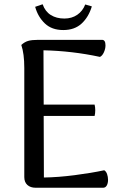

<svg xmlns="http://www.w3.org/2000/svg" viewBox="-20 -881 580 901"><path d="M487 -37Q487 -21 481 -10.5Q475 0 464 0H147Q123 0 108.5 -13Q94 -26 94 -50V-562Q94 -629 80 -670Q95 -684 112 -689Q129 -694 159 -694H459Q475 -694 475 -668Q475 -652 467.5 -635.5Q460 -619 449 -614Q319 -642 184 -645L185 -390H424Q427 -377 427 -364Q427 -349 424 -337H185L186 -48Q253 -49 330.5 -59Q408 -69 469 -82Q478 -77 482.5 -64Q487 -51 487 -37ZM277 -740Q223 -740 190.5 -771Q158 -802 145 -849L180 -861Q192 -827 218.5 -810.5Q245 -794 282 -794Q317 -794 342.5 -811.5Q368 -829 380 -860L411 -851Q396 -801 363 -770.5Q330 -740 277 -740Z"/></svg>

Font: Arima Madurai Medium
Style: Regular
Weight: 500
Designer: Joana Correia and Natanael Gama
Foundry: NDISCOVER
Version: Version 1.020